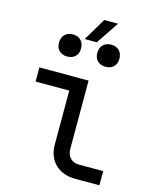

<svg xmlns="http://www.w3.org/2000/svg" viewBox="-131 -987 861 1074"><g transform="rotate(15 300.0 -450.0)"><path d="M410 0Q337 0 293.5 -42.5Q250 -85 250 -155V-468H55V-550H340V-155Q340 -121 359 -101.5Q378 -82 410 -82H550V0ZM259 -769 337 -900H417L329 -769ZM411 -649Q382 -649 364.5 -666Q347 -683 347 -712Q347 -742 364.5 -759.5Q382 -777 411 -777Q440 -777 457.5 -759.5Q475 -742 475 -712Q475 -683 457.5 -666Q440 -649 411 -649ZM189 -649Q160 -649 142.5 -666Q125 -683 125 -712Q125 -742 142.5 -759.5Q160 -777 189 -777Q218 -777 235.5 -759.5Q253 -742 253 -712Q253 -683 235.5 -666Q218 -649 189 -649Z"/></g></svg>

Font: JetBrains Mono NL
Style: Regular
Weight: 400
Monospace: yes
Designer: Philipp Nurullin, Konstantin Bulenkov
Foundry: JetBrains
Version: Version 2.305; ttfautohint (v1.8.4.7-5d5b)